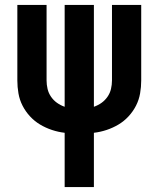

<svg xmlns="http://www.w3.org/2000/svg" viewBox="-20 -540 640 775"><path d="M241 215V-4Q215 -7 189.5 -15.5Q164 -24 141.5 -37.5Q119 -51 101 -70.5Q83 -90 71 -113.5Q59 -137 54.5 -163Q50 -189 50 -215V-520H168V-215Q168 -198 172 -181Q176 -164 186 -149.5Q196 -135 210 -125Q224 -115 241 -109V-520H359V-109Q376 -115 390 -125Q404 -135 414 -149.5Q424 -164 428 -181Q432 -198 432 -215V-520H550V-215Q550 -189 545.5 -163Q541 -137 529 -113.5Q517 -90 499 -70.5Q481 -51 458.5 -37.5Q436 -24 410.5 -15.5Q385 -7 359 -4V215Z"/></svg>

Font: Iosevka SS04 Extended
Style: Bold
Weight: 700
Width: 7
Monospace: yes
Designer: Belleve Invis
Foundry: Belleve Invis
Version: Version 19.0.0; ttfautohint (v1.8.4)